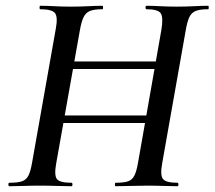

<svg xmlns="http://www.w3.org/2000/svg" viewBox="-20 -645 743 665"><path d="M12 0Q9 0 9 -6Q9 -12 12 -12Q41 -12 56 -17Q71 -22 78.5 -37Q86 -52 91 -81L173 -544Q181 -586 170.5 -599.5Q160 -613 119 -613Q117 -613 117 -619Q117 -625 119 -625Q142 -625 168.5 -623.5Q195 -622 225 -622Q256 -622 285 -623.5Q314 -625 335 -625Q337 -625 337 -619Q337 -613 335 -613Q306 -613 291.5 -607Q277 -601 269.5 -585.5Q262 -570 257 -542L175 -81Q167 -38 177 -25Q187 -12 228 -12Q231 -12 231 -6Q231 0 228 0Q206 0 178 -1Q150 -2 118 -2Q88 -2 61 -1Q34 0 12 0ZM160 -219 163 -245H546L543 -219ZM166 -406 170 -432H552L550 -406ZM380 0Q378 0 378 -6Q378 -12 380 -12Q409 -12 423.5 -17Q438 -22 445.5 -37Q453 -52 458 -81L539 -542Q546 -584 537 -598.5Q528 -613 487 -613Q484 -613 484 -619Q484 -625 487 -625Q508 -625 535.5 -623.5Q563 -622 593 -622Q623 -622 651.5 -623.5Q680 -625 701 -625Q703 -625 703 -619Q703 -613 701 -613Q674 -613 659 -607.5Q644 -602 636.5 -587Q629 -572 624 -544L542 -81Q534 -38 544.5 -25Q555 -12 595 -12Q598 -12 598 -6Q598 0 595 0Q576 0 548 -1Q520 -2 489 -2Q459 -2 430.5 -1Q402 0 380 0Z"/></svg>

Font: Cormorant SemiBold
Style: Italic
Weight: 600
Italic angle: -10°
Designer: Christian Thalmann (Catharsis Fonts)
Foundry: Catharsis Fonts
Version: Version 4.000